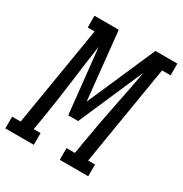

<svg xmlns="http://www.w3.org/2000/svg" viewBox="-218 -864 944 993"><g transform="rotate(30 254.5 -367.5)"><path d="M-47 0V-70H4L102 -665H61V-735H206L248 -330L425 -735H556V-665H505L407 -70H448V0H278V-70H328L341 -147Q360 -262 383.5 -377Q407 -492 428 -607L260 -221H201L160 -607Q143 -492 128.5 -377Q114 -262 95 -147L82 -70H123V0Z"/></g></svg>

Font: Iosevka Slab
Style: Italic
Weight: 400
Italic angle: -9°
Monospace: yes
Designer: Belleve Invis
Foundry: Belleve Invis
Version: Version 11.1.0; ttfautohint (v1.8.3)